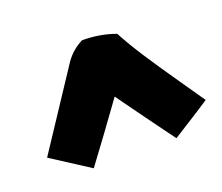

<svg xmlns="http://www.w3.org/2000/svg" viewBox="-79 -825 745 644"><g transform="rotate(-20 293.5 -503.5)"><path d="M587 -382Q565 -367 519 -338Q473 -309 451 -295Q426 -329 377 -396Q328 -463 304 -497Q227 -390 156 -295L21 -382L204 -659Q229 -694 266 -712Q329 -712 384 -692Q410 -644 441.5 -595.5Q473 -547 522.5 -475.5Q572 -404 587 -382Z"/></g></svg>

Font: Repo
Style: ExtraBlack
Weight: 1000
Designer: Stefan Peev
Foundry: Context Ltd
Version: Version 001.000